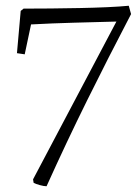

<svg xmlns="http://www.w3.org/2000/svg" viewBox="-20 -534 482 668"><path d="M142 114Q133 114 118.5 110Q104 106 97 102L95 90L385 -459Q311 -457 236.5 -455Q162 -453 88 -449L66 -345L39 -349L52 -496L62 -504Q105 -504 156 -504.5Q207 -505 257.5 -506Q308 -507 352.5 -509Q397 -511 428 -514L436 -485Q355 -330 283 -184.5Q211 -39 142 114Z"/></svg>

Font: Labrada Light
Style: Regular
Weight: 300
Designer: Mercedes Jáuregui
Foundry: Omnibus-Type Team
Version: Version 1.000; ttfautohint (v1.8.4.7-5d5b)